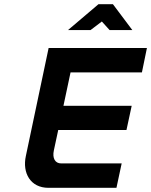

<svg xmlns="http://www.w3.org/2000/svg" viewBox="-20 -900 724 920"><path d="M213 -670 104 -153C86 -71 126 0 212 0H538L563 -117H273C244 -117 230 -142 238 -179L259 -277H586L611 -393H284L318 -553H660L684 -670ZM306 -756H414L468 -797L505 -756H614L521 -880H452Z"/></svg>

Font: LT Wave Mono Bold
Style: Italic
Weight: 700
Designer: Daniel Lyons
Version: Version 2.5 (Glyphs App)